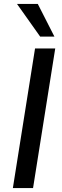

<svg xmlns="http://www.w3.org/2000/svg" viewBox="-20 -950 311 970"><path d="M45 0 157 -705H259L147 0ZM183 -765 66 -930H171L255 -765Z"/></svg>

Font: Nunito Sans 10pt SemiCondensed SemiBold
Style: Italic
Weight: 600
Width: 4
Italic angle: -9°
Designer: Vernon Adams
Foundry: Vernon Adams
Version: Version 3.101;gftools[0.9.27]